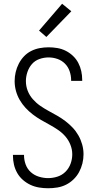

<svg xmlns="http://www.w3.org/2000/svg" viewBox="-20 -995 515 1023"><path d="M236 8Q212 8 188 4Q164 0 142.5 -10Q121 -20 102.5 -36Q84 -52 72 -73Q60 -94 54.5 -117.5Q49 -141 49 -165V-170H108V-167Q108 -142 117 -118Q126 -94 144.5 -77.5Q163 -61 187.5 -53.5Q212 -46 236 -46Q262 -46 286.5 -54Q311 -62 329 -80Q347 -98 356 -122.5Q365 -147 365 -173Q365 -199 355 -224Q345 -249 328 -268.5Q311 -288 289 -303Q267 -318 244 -330.5Q221 -343 198.5 -356Q176 -369 155 -385Q134 -401 116 -420.5Q98 -440 85 -462.5Q72 -485 65 -510.5Q58 -536 58 -563Q58 -587 63.5 -610.5Q69 -634 80 -655.5Q91 -677 107.5 -694.5Q124 -712 145.5 -723Q167 -734 191 -738.5Q215 -743 239 -743Q262 -743 285.5 -739Q309 -735 330 -724.5Q351 -714 368.5 -697.5Q386 -681 397 -660Q408 -639 413 -616Q418 -593 418 -569V-564H359V-568Q359 -592 351 -615.5Q343 -639 326 -656Q309 -673 286 -681Q263 -689 239 -689Q214 -689 190 -680.5Q166 -672 150 -653.5Q134 -635 126 -611Q118 -587 118 -563Q118 -536 127.5 -511.5Q137 -487 154.5 -467Q172 -447 193.5 -432Q215 -417 238 -404.5Q261 -392 284 -379Q307 -366 328 -350Q349 -334 367 -315Q385 -296 398 -273Q411 -250 418 -224.5Q425 -199 425 -173Q425 -148 419 -124Q413 -100 401.5 -78.5Q390 -57 372 -39.5Q354 -22 332 -11Q310 0 285.5 4Q261 8 236 8ZM227 -798 188 -832 311 -975 360 -935Z"/></svg>

Font: Iosevka QP Light
Style: Regular
Weight: 300
Designer: Belleve Invis
Foundry: Belleve Invis
Version: Version 20.0.0; ttfautohint (v1.8.4)